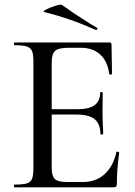

<svg xmlns="http://www.w3.org/2000/svg" viewBox="-20 -808 582 828"><path d="M43 -12Q79 -12 95.5 -17Q112 -22 118 -36.5Q124 -51 124 -81V-544Q124 -574 118 -588Q112 -602 95.5 -607.5Q79 -613 43 -613Q40 -613 40 -619Q40 -625 43 -625H451Q461 -625 461 -616L463 -490Q463 -487 457.5 -486.5Q452 -486 451 -489Q444 -544 412 -573Q380 -602 328 -602H277Q233 -602 218 -589Q203 -576 203 -540V-85Q203 -49 216.5 -36Q230 -23 271 -23H337Q393 -23 430.5 -56.5Q468 -90 482 -152Q482 -154 486 -154Q489 -154 491.5 -152.5Q494 -151 494 -150Q484 -78 484 -15Q484 -7 481 -3.5Q478 0 469 0H43Q40 0 40 -6Q40 -12 43 -12ZM311 -314H165V-337H313Q364 -337 388 -354.5Q412 -372 412 -409Q412 -411 417.5 -411Q423 -411 423 -409L422 -325L423 -280Q425 -248 425 -230Q425 -228 419 -228Q413 -228 413 -230Q413 -273 388.5 -293.5Q364 -314 311 -314ZM171 -756Q162 -758 179 -767Q196 -776 219 -783Q242 -790 246 -787Q270 -772 294 -754Q304 -748 335.5 -727Q367 -706 397 -689Q400 -688 400 -685Q400 -682 398 -680Q396 -678 393 -679Q281 -729 171 -756Z"/></svg>

Font: Cormorant SC Medium
Style: Regular
Weight: 500
Designer: Christian Thalmann (Catharsis Fonts)
Foundry: Catharsis Fonts
Version: Version 4.000